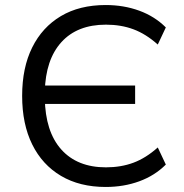

<svg xmlns="http://www.w3.org/2000/svg" viewBox="-20 -734 730 763"><path d="M400 9Q297 9 222.5 -35Q148 -79 108 -160Q68 -241 68 -353Q68 -465 108 -545.5Q148 -626 222 -670Q296 -714 400 -714Q472 -714 533.5 -691.5Q595 -669 639 -625L607 -557Q560 -599 510.5 -617.5Q461 -636 401 -636Q287 -636 224 -566.5Q161 -497 158 -370L130 -394H517V-321H129L158 -344Q160 -211 223.5 -140Q287 -69 401 -69Q461 -69 510.5 -87.5Q560 -106 607 -148L639 -80Q595 -36 533.5 -13.5Q472 9 400 9Z"/></svg>

Font: Nunito Sans 10pt
Style: Regular
Weight: 400
Designer: Vernon Adams
Foundry: Vernon Adams
Version: Version 3.101;gftools[0.9.27]